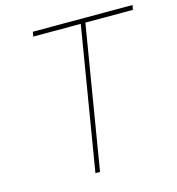

<svg xmlns="http://www.w3.org/2000/svg" viewBox="-108 -820 844 914"><g transform="rotate(-15 314.0 -363.5)"><path d="M132.1 -704.5 136.4 -727.3H627.8L623.6 -704.5H389.2L272.7 0H250L366.5 -704.5Z"/></g></svg>

Font: Inter Thin  BETA
Style: Italic
Weight: 100
Italic angle: -9.39999°
Designer: Rasmus Andersson
Foundry: rsms
Version: Version 3.011;git-f93a4a705